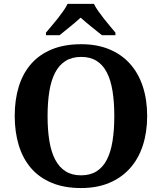

<svg xmlns="http://www.w3.org/2000/svg" viewBox="-20 -951 827 981"><path d="M731.9 -357.9Q731.9 -275.4 709.7 -207.5Q687.5 -139.6 644.3 -91.3Q601.1 -43 538.3 -16.6Q475.6 9.8 394 9.8Q308.6 9.8 244.9 -16.6Q181.2 -43 139.2 -91.3Q97.2 -139.6 76.2 -207.8Q55.2 -275.9 55.2 -358.9Q55.2 -441.9 76.2 -509.5Q97.2 -577.1 139.4 -625Q181.6 -672.9 245.4 -699Q309.1 -725.1 395 -725.1Q476.1 -725.1 538.8 -699Q601.6 -672.9 644.5 -624.8Q687.5 -576.7 709.7 -509Q731.9 -441.4 731.9 -357.9ZM223.1 -357.9Q223.1 -286.1 232.4 -230Q241.7 -173.8 262.2 -135Q282.7 -96.2 315.2 -75.7Q347.7 -55.2 394 -55.2Q440.9 -55.2 473.4 -75.7Q505.9 -96.2 525.9 -135Q545.9 -173.8 554.9 -230Q564 -286.1 564 -357.9Q564 -429.7 554.9 -485.8Q545.9 -542 525.9 -580.8Q505.9 -619.6 473.6 -639.9Q441.4 -660.2 395 -660.2Q348.1 -660.2 315.4 -639.9Q282.7 -619.6 262.2 -580.8Q241.7 -542 232.4 -485.8Q223.1 -429.7 223.1 -357.9ZM214.8 -784.2Q226.6 -798.3 242.4 -816.9Q258.3 -835.4 273.9 -855.2Q289.6 -875 303.5 -894.8Q317.4 -914.6 325.2 -931.2H460Q467.8 -914.6 481.7 -894.8Q495.6 -875 511.2 -855.2Q526.9 -835.4 542.5 -816.9Q558.1 -798.3 569.8 -784.2V-771H501Q490.7 -779.3 476.6 -790.5Q462.4 -801.8 447.3 -814Q432.1 -826.2 417.7 -838.4Q403.3 -850.6 392.1 -860.8Q380.9 -850.6 366.5 -838.4Q352.1 -826.2 337.2 -814Q322.3 -801.8 308.3 -790.5Q294.4 -779.3 284.2 -771H214.8Z"/></svg>

Font: Sahl Naskh
Style: Bold
Weight: 700
Designer: Pascal Zoghbi
Version: Version 1.001